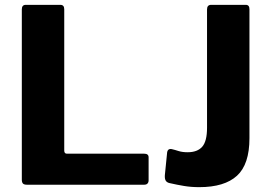

<svg xmlns="http://www.w3.org/2000/svg" viewBox="-20 -762 1114 792"><path d="M70 -723Q70 -742 86 -742H229Q245 -742 245 -724V-141Q245 -128 256 -128H575Q593 -128 593 -113V-18Q593 -10 588.5 -5Q584 0 574 0H92Q79 0 74.5 -5Q70 -10 70 -21V-723ZM1009 -192Q1009 -84 957.5 -37Q906 10 802 10Q768 10 738.5 5Q709 0 683 -6Q670 -8 664.5 -15.5Q659 -23 660 -39L669 -129Q670 -150 688 -147Q701 -144 716.5 -139Q732 -134 754 -134Q794 -134 814 -156.5Q834 -179 834 -235V-723Q834 -742 851 -742H994Q1009 -742 1009 -724V-192Z"/></svg>

Font: Libre Franklin
Style: Bold
Weight: 700
Designer: Pablo Impallari, Rodrigo Fuenzalida, Nhung Nguyen
Foundry: Impallari Type
Version: Version 3.000